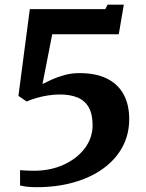

<svg xmlns="http://www.w3.org/2000/svg" viewBox="-20 -782 624 818"><path d="M65.5 -57Q80 -56 95.5 -55.2Q111 -54.5 124.5 -54.5Q195 -54.5 251.8 -80.5Q308.5 -106.5 341.5 -150.5Q374.5 -194.5 374.5 -249Q374.5 -296 358 -324.8Q341.5 -353.5 310.5 -366.5Q279.5 -379.5 234 -379.5Q211 -379.5 185 -375.5Q159 -371.5 135 -364.5Q111 -357.5 93.5 -349.5L58.5 -373.5L107 -743H428.5L438.5 -762H507.5L486 -636H202.5L161 -424Q175.5 -431.5 199.5 -442.5Q223.5 -453.5 253.8 -462Q284 -470.5 319 -470.5Q389.5 -470.5 436.5 -446.8Q483.5 -423 507 -379.2Q530.5 -335.5 530.5 -275Q530.5 -209 501.5 -155.5Q472.5 -102 419.5 -63.8Q366.5 -25.5 294.2 -5Q222 15.5 135.5 15.5Q124.5 15.5 112.8 15Q101 14.5 89 12.8Q77 11 65.5 8.5Z"/></svg>

Font: Merriweather Light 18pt
Style: Bold
Weight: 700
Version: Version 2.100